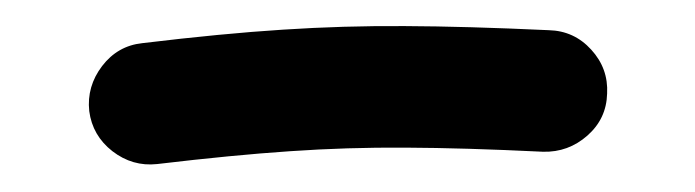

<svg xmlns="http://www.w3.org/2000/svg" viewBox="-20 -79 525 145"><path d="M47.4 4.9Q45.4 -13.7 57.1 -29.1Q68.8 -44.4 87.4 -46.4Q147.9 -53.7 193.6 -56.6Q239.3 -59.6 285.6 -59.3Q332 -59.1 394.5 -56.2Q413.6 -55.7 426.5 -41.5Q439.5 -27.3 438.5 -8.3Q438 10.7 423.6 23.4Q409.2 36.1 390.1 35.6Q330.6 32.7 286.4 32.5Q242.2 32.2 199 35.2Q155.8 38.1 98.6 44.9Q80.1 46.9 64.9 35.2Q49.8 23.4 47.4 4.9Z"/></svg>

Font: Mikhak-FD Medium
Style: Regular
Weight: 500
Designer: Amin Abedi
Version: Version 3.2